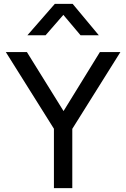

<svg xmlns="http://www.w3.org/2000/svg" viewBox="-20 -968 650 988"><path d="M257.5 0V-305.5L10 -700H118.5L307 -396.5L494 -700H599.5L352 -305V0ZM121 -786.5 262 -948H354L488.5 -786.5H394.5L306 -891.5L214.5 -786.5Z"/></svg>

Font: Geologica Roman Light
Style: Regular
Weight: 300
Designer: Sindre Bremnes, Frode Helland
Foundry: Monokrom Skriftforlag AS
Version: Version 1.010;gftools[0.9.28]